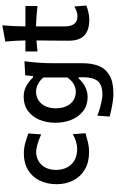

<svg xmlns="http://www.w3.org/2000/svg" viewBox="309 -1086 998 1657"><g transform="rotate(-90 808.5 -258.0)"><path d="M323.7 11.2Q235.4 11.2 173.6 -25.4Q111.8 -62 79.3 -125.5Q46.9 -189 46.9 -269Q46.9 -349.6 77.6 -413.6Q108.4 -477.5 167.7 -514.6Q227.1 -551.8 312.5 -551.8Q358.9 -551.8 405.5 -538.6Q452.1 -525.4 484.9 -512.7L476.6 -401.9Q424.8 -425.8 385.3 -435.8Q345.7 -445.8 325.7 -445.8Q255.9 -443.8 213.1 -397.9Q170.4 -352.1 170.4 -272Q170.4 -193.8 216.8 -143.3Q263.2 -92.8 351.6 -91.3Q378.4 -91.3 411.9 -100.8Q445.3 -110.4 478.5 -128.9L486.8 -19.5Q456.1 -10.7 413.1 0.2Q370.1 11.2 323.7 11.2Z M828.6 221.2Q796.4 221.2 759 215.6Q721.7 210 687.5 202.4Q653.3 194.8 630.4 189.5L638.2 83Q673.3 96.7 709.5 106.4Q745.6 116.2 774.7 121.3Q803.7 126.5 817.4 126.5Q902.8 126.5 936.3 86.4Q969.7 46.4 969.7 -34.7V-79.1H960Q924.8 -40 883.8 -20.8Q842.8 -1.5 802.2 -1.5Q726.6 -1.5 676.5 -40.8Q626.5 -80.1 601.8 -143.3Q577.1 -206.5 577.1 -278.8Q577.1 -355.5 603 -417.5Q628.9 -479.5 679.4 -516.4Q730 -553.2 802.7 -553.2Q853 -553.2 895 -530Q937 -506.8 968.3 -472.2H979.5L986.8 -540L1107.9 -546.4Q1099.1 -481.4 1095 -417Q1090.8 -352.5 1090.8 -290.5V-42Q1090.8 36.6 1066.7 95.9Q1042.5 155.3 985.1 188.2Q927.7 221.2 828.6 221.2ZM844.2 -103Q918.5 -104.5 967.8 -176.3V-383.3Q942.4 -413.6 909.4 -429.9Q876.5 -446.3 845.2 -446.8Q797.4 -445.3 765.4 -421.9Q733.4 -398.4 717.5 -360.1Q701.7 -321.8 701.7 -274.9Q701.7 -230.5 716.8 -191.7Q731.9 -152.8 763.7 -128.7Q795.4 -104.5 844.2 -103Z M1465.3 13.2Q1377.4 13.2 1331.3 -29.1Q1285.2 -71.3 1285.2 -164.1Q1285.2 -236.3 1286.1 -307.1Q1287.1 -377.9 1287.6 -442.9L1192.4 -434.1V-538.1H1287.6Q1286.1 -627 1277.8 -711.9L1418 -737.3Q1413.6 -683.6 1411.4 -638.4Q1409.2 -593.3 1408.7 -538.1H1584.5V-434.1Q1540.5 -439.5 1496.1 -442.4Q1451.7 -445.3 1408.7 -446.8V-198.7Q1408.7 -88.9 1497.6 -88.9Q1513.7 -88.9 1537.4 -96.4Q1561 -104 1580.6 -116.2L1588.9 -12.2Q1570.3 -4.4 1534.9 4.4Q1499.5 13.2 1465.3 13.2Z"/></g></svg>

Font: Pinar SemiBold
Style: Regular
Weight: 600
Designer: Amin Abedi
Version: Version 3.000